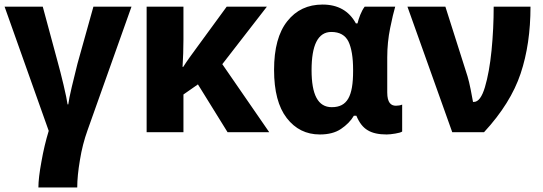

<svg xmlns="http://www.w3.org/2000/svg" viewBox="-20 -575 2362 835"><path d="M386.2 -545.9 316.9 -297.9C308.6 -264.6 300.3 -231 292 -196.3C283.7 -161.6 278.8 -136.2 276.9 -121.1H273.9C271.5 -138.2 265.6 -166.5 256.3 -206.1C247.1 -245.6 238.3 -278.3 231 -305.2L166 -545.9H0L191.9 -5.9C179.2 35.6 168.5 80.1 160.2 127.9C151.4 175.3 147 212.9 147 240.2H315.9C315.9 206.5 319.8 167 327.6 121.1C335 74.7 346.2 31.7 360.8 -8.8L551.8 -545.9Z M965.8 -545.9 835.9 -368.2C814.5 -338.9 794.4 -312 776.9 -284.2H773.9C776.4 -322.8 777.8 -363.3 777.8 -402.8V-545.9H617.7V0H777.8V-164.1L840.8 -208L969.7 0H1150.9L946.8 -295.9L1140.6 -545.9Z M1422.9 -108.9C1362.8 -108.9 1335 -163.1 1335 -270C1335 -377.9 1362.3 -436 1420.9 -436C1457 -436 1481.9 -421.9 1495.6 -394C1508.8 -366.2 1515.6 -325.2 1515.6 -272V-266.1C1515.6 -156.7 1490.7 -108.9 1422.9 -108.9ZM1371.1 9.8C1408.2 9.8 1439 2 1462.9 -14.2C1486.8 -30.3 1505.9 -49.3 1519 -71.8H1529.8C1542.5 -41 1559.1 -20 1579.6 -8.3C1599.6 3.9 1627 9.8 1661.6 9.8C1671.9 9.8 1684.1 8.3 1699.2 5.9C1714.4 3.4 1724.1 0.5 1729 -2.9V-120.1C1720.7 -116.7 1711.9 -115.2 1701.7 -115.2C1680.7 -115.2 1664.1 -127.9 1664.1 -172.9V-325.2C1664.1 -369.6 1668.5 -412.6 1676.8 -453.1C1685.1 -493.7 1692.4 -524.9 1698.7 -545.9H1565.9C1550.8 -525.9 1540.5 -496.1 1534.7 -473.1H1527.8C1498 -527.8 1449.7 -555.2 1382.8 -555.2C1318.8 -555.2 1267.6 -531.2 1229.5 -482.9C1190.9 -434.6 1171.9 -363.8 1171.9 -271C1171.9 -178.7 1190.4 -108.9 1227.1 -61.5C1263.7 -14.2 1311.5 9.8 1371.1 9.8Z M1946.8 0H2085C2162.6 -84 2215.3 -168.9 2244.1 -254.9C2272.9 -340.8 2287.1 -438 2287.1 -545.9H2127C2127 -482.9 2124 -419.4 2117.7 -355.5C2111.3 -291.5 2101.6 -238.3 2088.9 -195.8C2076.2 -153.3 2060.1 -131.8 2041 -131.8H2037.1C2034.7 -145 2031.2 -163.1 2026.9 -186C2022.5 -209 2017.6 -228 2013.2 -243.2L1917 -545.9H1752Z"/></svg>

Font: Avrile Sans
Style: Bold
Weight: 700
Designer: Monotype Design Team, Google (font), Stefan Peev (BGR Cyrillic), Cristiano Sobral (main changes)
Foundry: The Avrile Sans Project Authors
Version: Version 3.110